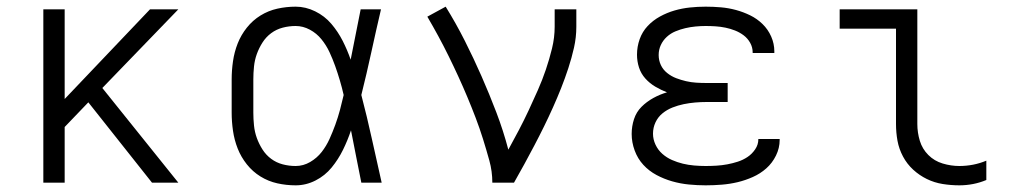

<svg xmlns="http://www.w3.org/2000/svg" viewBox="-20 -548 3040 576"><path d="M436 0 245 -241 174 -167V0H110V-520H174V-251L430 -520H515L287 -284L515 0Z M867 8Q839 8 812 2Q785 -4 761.5 -18.5Q738 -33 720.5 -55Q703 -77 693 -102.5Q683 -128 679 -155.5Q675 -183 675 -210V-310Q675 -337 679 -364.5Q683 -392 693 -417.5Q703 -443 720.5 -465Q738 -487 761.5 -501.5Q785 -516 812 -522Q839 -528 867 -528Q897 -528 925.5 -514Q954 -500 974 -476.5Q994 -453 1008 -425.5Q1022 -398 1032 -369Q1040 -407 1047 -444.5Q1054 -482 1062 -520H1123Q1108 -456 1094 -391.5Q1080 -327 1064 -263Q1081 -198 1095.5 -132Q1110 -66 1125 0H1064Q1056 -39 1048.5 -78Q1041 -117 1033 -157Q1023 -127 1009 -98.5Q995 -70 975 -45.5Q955 -21 926.5 -6.5Q898 8 867 8ZM867 -50Q890 -50 910.5 -62Q931 -74 945 -92Q959 -110 968.5 -131Q978 -152 986 -174Q994 -196 1000 -218.5Q1006 -241 1011 -263Q1006 -285 999.5 -307Q993 -329 985.5 -350Q978 -371 968.5 -391.5Q959 -412 944.5 -430Q930 -448 909.5 -459Q889 -470 867 -470Q847 -470 828 -465Q809 -460 793.5 -448.5Q778 -437 767.5 -420.5Q757 -404 750.5 -386Q744 -368 742 -348.5Q740 -329 740 -310V-210Q740 -191 742 -171.5Q744 -152 750.5 -134Q757 -116 767.5 -99.5Q778 -83 793.5 -71.5Q809 -60 828 -55Q847 -50 867 -50Z M1457 0Q1457 -34 1448 -66.5Q1439 -99 1429 -131Q1419 -163 1407 -194.5Q1395 -226 1382 -257Q1369 -288 1355 -318.5Q1341 -349 1326 -379.5Q1311 -410 1295 -439.5Q1279 -469 1262 -498L1317 -528Q1348 -478 1374.5 -425.5Q1401 -373 1424.5 -319.5Q1448 -266 1469 -211Q1490 -156 1505 -99Q1521 -128 1536.5 -157.5Q1552 -187 1566 -217Q1580 -247 1593.5 -277.5Q1607 -308 1617.5 -339Q1628 -370 1636 -402.5Q1644 -435 1644 -468V-520H1709V-468Q1709 -436 1702 -405Q1695 -374 1685 -343.5Q1675 -313 1663.5 -284Q1652 -255 1639 -226Q1626 -197 1612 -168.5Q1598 -140 1583 -111.5Q1568 -83 1553 -55.5Q1538 -28 1522 0Z M2097 8Q2072 8 2046.5 5.5Q2021 3 1996.5 -4Q1972 -11 1949.5 -23Q1927 -35 1910 -53.5Q1893 -72 1884 -96.5Q1875 -121 1875 -146Q1875 -169 1882 -190.5Q1889 -212 1904.5 -227.5Q1920 -243 1940 -254Q1960 -265 1981 -271Q1963 -278 1946 -288Q1929 -298 1916 -312.5Q1903 -327 1897 -345.5Q1891 -364 1891 -384Q1891 -408 1899 -430.5Q1907 -453 1923 -470Q1939 -487 1960 -498.5Q1981 -510 2003.5 -516.5Q2026 -523 2049.5 -525.5Q2073 -528 2097 -528Q2120 -528 2143 -526Q2166 -524 2188 -518Q2210 -512 2230.5 -502Q2251 -492 2267.5 -476Q2284 -460 2293.5 -438.5Q2303 -417 2303 -394V-389H2238V-391Q2238 -406 2230.5 -419.5Q2223 -433 2211 -442Q2199 -451 2185 -456.5Q2171 -462 2156.5 -465Q2142 -468 2127 -469Q2112 -470 2097 -470Q2082 -470 2066.5 -468.5Q2051 -467 2036 -463.5Q2021 -460 2006.5 -454Q1992 -448 1980.5 -437.5Q1969 -427 1962.5 -413Q1956 -399 1956 -383Q1956 -367 1962.5 -353Q1969 -339 1981.5 -329Q1994 -319 2008.5 -313.5Q2023 -308 2038 -304.5Q2053 -301 2068.5 -300Q2084 -299 2100 -299H2163V-242H2100Q2083 -242 2065.5 -240.5Q2048 -239 2031 -235.5Q2014 -232 1997.5 -225.5Q1981 -219 1967.5 -208Q1954 -197 1946.5 -181Q1939 -165 1939 -147Q1939 -130 1946.5 -114Q1954 -98 1967 -86.5Q1980 -75 1996 -68Q2012 -61 2028.5 -57Q2045 -53 2062.5 -51.5Q2080 -50 2097 -50Q2113 -50 2129.5 -51Q2146 -52 2162 -55Q2178 -58 2193.5 -63Q2209 -68 2222.5 -77Q2236 -86 2245.5 -100Q2255 -114 2255 -130V-131H2319V-128Q2319 -104 2308 -81.5Q2297 -59 2279 -43Q2261 -27 2238.5 -17Q2216 -7 2193 -1.5Q2170 4 2145.5 6Q2121 8 2097 8Z M2858 8Q2833 8 2808 4Q2783 0 2760.5 -11Q2738 -22 2719.5 -39Q2701 -56 2689 -78.5Q2677 -101 2672.5 -125.5Q2668 -150 2668 -176V-462H2499V-520H2732V-176Q2732 -150 2739.5 -125.5Q2747 -101 2765 -83Q2783 -65 2808 -57.5Q2833 -50 2858 -50Q2879 -50 2899.5 -54Q2920 -58 2939 -66V-8Q2920 0 2899.5 4Q2879 8 2858 8Z"/></svg>

Font: Iosevka Light Extended
Style: Regular
Weight: 300
Width: 7
Monospace: yes
Designer: Belleve Invis
Foundry: Belleve Invis
Version: Version 32.5.0; ttfautohint (v1.8.4)